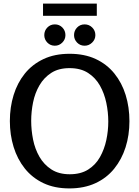

<svg xmlns="http://www.w3.org/2000/svg" viewBox="-20 -1040 777 1071"><path d="M367 11Q284 11 222 -18.5Q160 -48 118.5 -100Q77 -152 56 -220Q35 -288 35 -365Q35 -442 56 -510Q77 -578 118.5 -629.5Q160 -681 222.5 -710.5Q285 -740 368 -740Q451 -740 513.5 -711Q576 -682 618 -630Q660 -578 681 -510Q702 -442 702 -364Q702 -286 680.5 -218.5Q659 -151 617 -99Q575 -47 512 -18Q449 11 367 11ZM369 -68Q430 -68 471.5 -94Q513 -120 537.5 -163.5Q562 -207 573 -258.5Q584 -310 584 -362Q584 -414 573 -466.5Q562 -519 537.5 -562.5Q513 -606 471.5 -633Q430 -660 368 -660Q307 -660 266 -633.5Q225 -607 200 -564Q175 -521 164.5 -469Q154 -417 154 -366Q154 -314 164.5 -261.5Q175 -209 200 -165.5Q225 -122 266.5 -95Q308 -68 369 -68ZM220 -1020H520V-952H220ZM345 -844Q345 -820 327.5 -802.5Q310 -785 286 -785Q261 -785 244 -802.5Q227 -820 227 -844Q227 -869 244 -886.5Q261 -904 286 -904Q311 -904 328 -886.5Q345 -869 345 -844ZM512 -844Q512 -820 494 -802.5Q476 -785 452 -785Q427 -785 410 -802.5Q393 -820 393 -844Q393 -869 410 -886.5Q427 -904 452 -904Q477 -904 494.5 -886.5Q512 -869 512 -844Z"/></svg>

Font: Rosario SemiBold
Style: Regular
Weight: 600
Designer: Hector Gatti
Foundry: Omnibus Type
Version: Version 1.101; ttfautohint (v1.8.1.43-b0c9)